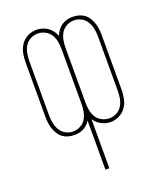

<svg xmlns="http://www.w3.org/2000/svg" viewBox="-138 -618 776 921"><g transform="rotate(-20 250.0 -157.0)"><path d="M240 215V-36Q234 -26 225 -17Q216 -8 205 -2.5Q194 3 182 5.5Q170 8 158 8Q142 8 127 4Q112 0 99.5 -9Q87 -18 78.5 -31.5Q70 -45 65 -59.5Q60 -74 58 -89.5Q56 -105 56 -120V-400Q56 -423 60.5 -446Q65 -469 78.5 -488.5Q92 -508 113.5 -518.5Q135 -529 158 -529Q173 -529 187.5 -524.5Q202 -520 214.5 -511.5Q227 -503 236 -490.5Q245 -478 250 -464Q255 -478 264 -490.5Q273 -503 285 -511.5Q297 -520 312 -524Q327 -528 342 -528Q358 -528 373 -524Q388 -520 400.5 -511Q413 -502 421.5 -488.5Q430 -475 435 -460.5Q440 -446 442 -430.5Q444 -415 444 -400V-120Q444 -97 439.5 -74Q435 -51 421.5 -31.5Q408 -12 386.5 -1.5Q365 9 342 9Q318 9 295.5 -3Q273 -15 260 -36V215ZM158 -10Q177 -10 195 -19.5Q213 -29 223 -45.5Q233 -62 236.5 -81.5Q240 -101 240 -120V-400Q240 -420 236.5 -439.5Q233 -459 222.5 -475.5Q212 -492 194 -501Q176 -510 157 -510Q137 -510 119.5 -500.5Q102 -491 92 -474.5Q82 -458 78.5 -438.5Q75 -419 75 -400V-120Q75 -101 79 -81.5Q83 -62 93 -45.5Q103 -29 120.5 -19.5Q138 -10 158 -10ZM343 -10Q363 -10 380.5 -19.5Q398 -29 408 -45.5Q418 -62 421.5 -81.5Q425 -101 425 -120V-400Q425 -419 421 -438.5Q417 -458 407 -474.5Q397 -491 379.5 -500.5Q362 -510 342 -510Q323 -510 305 -500.5Q287 -491 277 -474.5Q267 -458 263.5 -438.5Q260 -419 260 -400V-120Q260 -100 263.5 -80.5Q267 -61 277.5 -44.5Q288 -28 306 -19Q324 -10 343 -10Z"/></g></svg>

Font: Zed Mono Thin
Style: Regular
Weight: 100
Monospace: yes
Designer: Belleve Invis
Foundry: Belleve Invis
Version: Version 1.0.0; ttfautohint (v1.8.4)